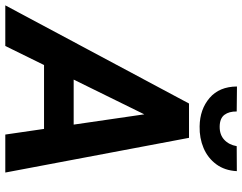

<svg xmlns="http://www.w3.org/2000/svg" viewBox="-168 -820 936 743"><g transform="rotate(90 300.5 -448.0)"><path d="M392.6 -582 106.4 0H-50.8L329.1 -710.9H429.7ZM449.2 0 362.3 -597.2 367.7 -710.9H461.9L596.2 0ZM485.4 -264.6 465.3 -149.9H99.6L119.6 -264.6ZM494.1 -895.5 590.8 -896Q588.4 -849.1 564.2 -816.4Q540 -783.7 501.5 -767.3Q462.9 -751 417.5 -752Q351.6 -752.9 307.6 -790.5Q263.7 -828.1 263.2 -896.5L359.9 -895.5Q359.4 -866.2 372.8 -848.1Q386.2 -830.1 418 -829.6Q449.7 -829.1 469.2 -847.2Q488.8 -865.2 494.1 -895.5Z"/></g></svg>

Font: Roboto
Style: Bold Italic
Weight: 700
Italic angle: -12°
Designer: Christian Robertson
Foundry: Google
Version: Version 3.0